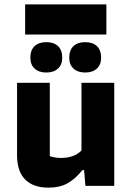

<svg xmlns="http://www.w3.org/2000/svg" viewBox="-20 -851 607 879"><path d="M95 -831H467V-693H95ZM119 -587Q119 -621 138 -639.5Q157 -658 192 -658Q227 -658 246 -639.5Q265 -621 265 -587Q265 -555 245.5 -537Q226 -519 192 -519Q158 -519 138.5 -537Q119 -555 119 -587ZM297 -587Q297 -621 316 -639.5Q335 -658 370 -658Q405 -658 424 -639.5Q443 -621 443 -587Q443 -555 423.5 -537Q404 -519 370 -519Q336 -519 316.5 -537Q297 -555 297 -587ZM58 -141V-472H208V-136Q231 -128 259 -128Q320 -128 353 -162V-472H503V0H371L365 -72H357Q325 -32 289.5 -12Q254 8 201 8Q132 8 95 -29.5Q58 -67 58 -141Z"/></svg>

Font: Athiti
Style: Bold
Weight: 700
Designer: CadsonDemak Team
Foundry: CadsonDemak
Version: Version 1.033